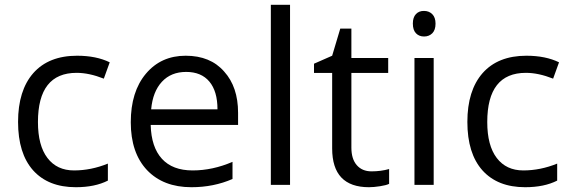

<svg xmlns="http://www.w3.org/2000/svg" viewBox="-20 -780 2411 810"><path d="M140.1 -265.1Q140.1 -166 180.2 -113.5Q220.2 -61 292.2 -61Q364.3 -61 435.1 -89.8V-18.1Q380.4 9.8 299.8 9.8Q183.6 9.8 119.6 -61.5Q56.2 -132.8 56.2 -265.6Q56.2 -398.4 120.6 -471.7Q185.5 -544.9 305.2 -544.9Q386.2 -544.9 442.9 -517.1L418 -448.2Q356 -472.7 303.2 -472.7Q140.1 -472.7 140.1 -265.1Z M897.5 -318.8Q897.5 -395 863.3 -435.8Q829.1 -476.6 765.4 -476.6Q701.7 -476.6 663.1 -435.1Q624.5 -393.6 617.7 -318.8ZM925.8 -478Q984.4 -413.1 984.4 -304.2V-252.9H615.7Q618.2 -159.2 663.1 -110.1Q708 -61 792.5 -61Q877 -61 960.9 -97.2V-24.9Q881.3 9.8 787.6 9.8Q668.9 9.8 600.1 -62.5Q531.7 -135.3 531.7 -264.2Q531.7 -393.1 595.5 -469Q659.2 -544.9 763.4 -544.9Q867.7 -544.9 925.8 -478Z M1203.6 0H1122.6V-759.8H1203.6Z M1462.4 -535.2H1617.7V-472.2H1462.4V-157.2Q1462.4 -109.4 1485.1 -83.3Q1507.8 -57.1 1547.4 -57.1Q1586.9 -57.1 1621.6 -66.9V-4.4Q1609.9 1.5 1583.5 5.6Q1557.1 9.8 1536.6 9.8Q1381.3 9.8 1381.3 -153.8V-472.2H1304.7V-511.2L1381.3 -544.9L1415.5 -659.2H1462.4Z M1809.6 0H1728.5V-535.2H1809.6ZM1769 -733.9Q1790 -733.9 1803.7 -720.2Q1817.4 -706.5 1817.4 -680.2Q1817.4 -653.3 1803.7 -639.6Q1790 -626 1769 -626Q1748 -626 1734.9 -639.6Q1721.7 -653.3 1721.7 -680.7Q1721.7 -707 1734.9 -720.7Q1748 -734.4 1769 -733.9Z M2035.6 -265.1Q2035.6 -166 2075.7 -113.5Q2115.7 -61 2187.7 -61Q2259.8 -61 2330.6 -89.8V-18.1Q2275.9 9.8 2195.3 9.8Q2079.1 9.8 2015.1 -61.5Q1951.7 -132.8 1951.7 -265.6Q1951.7 -398.4 2016.1 -471.7Q2081.1 -544.9 2200.7 -544.9Q2281.7 -544.9 2338.4 -517.1L2313.5 -448.2Q2251.5 -472.7 2198.7 -472.7Q2035.6 -472.7 2035.6 -265.1Z"/></svg>

Font: OpenSansHebrew-Regular
Style: Regular
Weight: 400
Foundry: Ascender Corporation, Yanek Iontef
Version: Version 2.001;PS 002.001;hotconv 1.0.70;makeotf.lib2.5.58329